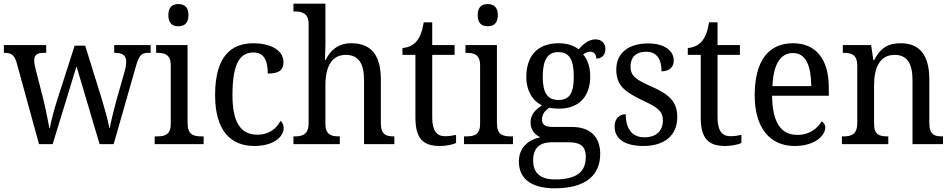

<svg xmlns="http://www.w3.org/2000/svg" viewBox="-20 -780 5148 1039"><path d="M70 -441 191 0H265L394 -421L519 0H595L714 -416C732 -483 747 -494 783 -494H795V-536H598V-494H604C644 -494 663 -479 663 -445C663 -434 660 -412 655 -395L609 -234C592 -170 580 -120 574 -87H572C566 -120 547 -191 533 -237L441 -533H384L287 -231C272 -183 255 -120 250 -87H247C241 -120 227 -192 215 -240L172 -409C168 -424 165 -441 165 -452C165 -485 183 -494 220 -494H230V-536H1V-494H4C40 -494 57 -484 70 -441Z M945 -638C976 -638 1000 -653 1000 -698C1000 -743 976 -758 945 -758C914 -758 891 -743 891 -698C891 -653 914 -638 945 -638ZM817 0H1082V-42H1070C1027 -42 995 -51 995 -114V-536H825V-494H831C872 -494 904 -485 904 -426V-109C904 -50 871 -42 829 -42H817Z M1356 10C1465 10 1515 -43 1515 -87C1515 -105 1508 -118 1498 -126C1477 -84 1434 -51 1374 -51C1278 -51 1238 -124 1238 -266C1238 -445 1283 -496 1352 -496C1413 -496 1429 -445 1429 -382C1487 -382 1514 -398 1514 -444C1514 -512 1437 -546 1352 -546C1234 -546 1144 -479 1144 -265C1144 -69 1232 10 1356 10Z M1568 0H1819V-42H1816C1775 -42 1741 -49 1741 -109V-320C1741 -419 1775 -483 1851 -483C1923 -483 1950 -433 1950 -346V0H2114V-42H2111C2070 -42 2041 -51 2041 -114V-350C2041 -487 1984 -546 1881 -546C1812 -546 1768 -510 1742 -455H1738C1738 -458 1741 -502 1741 -537V-760H1568V-718H1575C1614 -718 1650 -709 1650 -650V-114C1650 -51 1616 -42 1575 -42H1568Z M2361 10C2395 10 2431 2 2448 -6V-50C2429 -46 2411 -43 2387 -43C2344 -43 2319 -73 2319 -143V-483H2440V-536H2319V-659H2273C2264 -606 2252 -577 2232 -554C2212 -532 2184 -522 2158 -520V-483H2228V-145C2228 -30 2269 10 2361 10Z M2619 -638C2650 -638 2674 -653 2674 -698C2674 -743 2650 -758 2619 -758C2588 -758 2565 -743 2565 -698C2565 -653 2588 -638 2619 -638ZM2491 0H2756V-42H2744C2701 -42 2669 -51 2669 -114V-536H2499V-494H2505C2546 -494 2578 -485 2578 -426V-109C2578 -50 2545 -42 2503 -42H2491Z M2982 239C3150 239 3228 168 3228 53C3228 -29 3185 -93 3074 -93H2972C2927 -93 2913 -107 2913 -134C2913 -164 2932 -184 2953 -197C2966 -194 2990 -192 3005 -192C3119 -192 3174 -265 3174 -365C3174 -423 3158 -458 3136 -486C3148 -494 3159 -500 3175 -500C3198 -500 3207 -481 3207 -463C3241 -463 3256 -487 3256 -515C3256 -543 3238 -567 3202 -567C3160 -567 3128 -532 3111 -513C3090 -531 3050 -546 3005 -546C2886 -546 2828 -476 2828 -361C2828 -294 2860 -234 2913 -210C2873 -184 2851 -157 2851 -117C2851 -74 2878 -49 2904 -37C2843 -25 2788 15 2788 94C2788 185 2852 239 2982 239ZM3002 -239C2942 -239 2917 -279 2917 -364C2917 -454 2942 -498 3001 -498C3062 -498 3085 -456 3085 -365C3085 -278 3063 -239 3002 -239ZM2984 191C2894 191 2865 147 2865 87C2865 9 2915 -10 2965 -10H3057C3117 -10 3150 8 3150 69C3150 139 3114 191 2984 191Z M3462 10C3573 10 3645 -45 3645 -146C3645 -230 3602 -269 3505 -312C3423 -348 3392 -368 3392 -420C3392 -467 3418 -500 3477 -500C3532 -500 3560 -462 3560 -394C3603 -394 3626 -417 3626 -453C3626 -503 3579 -545 3487 -545C3384 -545 3315 -495 3315 -404C3315 -318 3359 -284 3457 -237C3543 -197 3567 -177 3567 -128C3567 -72 3532 -37 3467 -37C3394 -37 3366 -92 3366 -162C3340 -162 3306 -146 3306 -95C3306 -25 3366 10 3462 10Z M3905 10C3939 10 3975 2 3992 -6V-50C3973 -46 3955 -43 3931 -43C3888 -43 3863 -73 3863 -143V-483H3984V-536H3863V-659H3817C3808 -606 3796 -577 3776 -554C3756 -532 3728 -522 3702 -520V-483H3772V-145C3772 -30 3813 10 3905 10Z M4280 10C4393 10 4446 -49 4446 -90C4446 -107 4436 -119 4426 -123C4404 -85 4360 -50 4296 -50C4207 -50 4160 -115 4158 -262H4465V-306C4465 -464 4392 -546 4271 -546C4139 -546 4064 -451 4064 -264C4064 -91 4144 10 4280 10ZM4370 -314H4160C4165 -430 4202 -493 4271 -493C4343 -493 4369 -421 4370 -314Z M4536 0H4787V-42H4782C4742 -42 4710 -49 4710 -109V-320C4710 -406 4737 -483 4821 -483C4892 -483 4918 -432 4918 -346V0H5083V-42H5078C5037 -42 5009 -51 5009 -114V-350C5009 -487 4952 -546 4855 -546C4793 -546 4747 -527 4711 -455H4706L4694 -536H4541V-494H4546C4586 -494 4619 -485 4619 -426V-114C4619 -51 4585 -42 4544 -42H4536Z"/></svg>

Font: Noto Serif Ethiopic SemiCondensed
Style: Regular
Weight: 400
Width: 4
Designer: Monotype Design Team
Foundry: Monotype Imaging Inc.
Version: Version 2.102